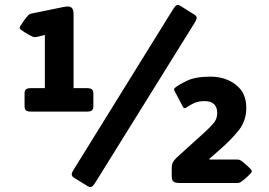

<svg xmlns="http://www.w3.org/2000/svg" viewBox="-20 -731 1075 767"><path d="M353 -307.1Q353 -294.9 347.4 -290Q341.8 -285.2 327.1 -285.2H104Q89.4 -285.2 83.7 -290Q78.1 -294.9 78.1 -307.1V-356.9Q78.1 -369.1 83.7 -374Q89.4 -378.9 104 -378.9H159.2V-591.3L127 -583.5Q117.7 -581.5 112.8 -583.5Q90.8 -592.8 64 -611.8Q59.1 -615.7 58.6 -618.7Q58.1 -621.1 61 -626.5Q77.6 -653.8 94.7 -671.9Q99.1 -675.8 107.4 -677.2L236.3 -703.6Q256.8 -707.5 265.4 -700.9Q273.9 -694.3 273.9 -673.3V-378.9H327.1Q341.8 -378.9 347.4 -374Q353 -369.1 353 -356.9ZM371.6 -19 359.4 0.5Q351.6 12.7 345.5 15.4Q339.4 18.1 331.1 13.2L274.9 -21.5Q267.1 -26.9 266.6 -33.7Q266.1 -40.5 273.9 -52.7L286.1 -72.3L659.7 -675.3L671.9 -694.8Q679.7 -707.5 686 -710.2Q692.4 -712.9 700.7 -707.5L756.8 -672.4Q765.1 -667.5 765.6 -660.6Q766.1 -653.8 758.3 -641.1L746.1 -621.6ZM666 -28.3V-57.6Q666 -74.2 670.7 -82.8Q675.3 -91.3 686 -101.6L790 -195.8Q826.2 -228.5 836.9 -243.9Q847.7 -259.3 847.7 -278.8Q847.7 -327.1 796.9 -327.1Q772.9 -327.1 755.4 -319.1Q737.8 -311 726.6 -302.7Q715.8 -293.9 710 -305.7L676.8 -368.7Q673.3 -375.5 678.7 -379.9Q693.8 -392.6 727.5 -408.7Q761.2 -424.8 820.3 -424.8Q880.9 -424.8 922.4 -392.3Q963.9 -359.9 963.9 -300.3Q963.9 -248.5 933.8 -210.7Q903.8 -172.9 858.9 -133.8L816.4 -96.7V-93.8H926.8Q935.5 -93.8 940.4 -90.8Q960 -78.1 982.4 -54.2Q986.3 -49.3 986.3 -46.9Q986.3 -44.4 982.4 -39.6Q960 -15.6 940.4 -2.9Q934.6 0 926.8 0H699.2Q680.2 0 673.1 -5.6Q666 -11.2 666 -28.3Z"/></svg>

Font: ADLaM Display
Style: Regular
Weight: 400
Designer: Mark Jamra, Neil Patel, Concept: Andrew Footit
Foundry: Microsoft
Version: Version 2.000; ttfautohint (v1.8.4.7-5d5b);gftools[0.9.28]